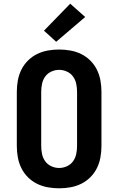

<svg xmlns="http://www.w3.org/2000/svg" viewBox="-20 -1011 640 1039"><path d="M300 8Q269 8 238.5 2.5Q208 -3 180.5 -16.5Q153 -30 131 -52Q109 -74 95.5 -101.5Q82 -129 76.5 -159.5Q71 -190 71 -221V-514Q71 -545 76.5 -575.5Q82 -606 95.5 -633.5Q109 -661 131 -683Q153 -705 180.5 -718.5Q208 -732 238.5 -737.5Q269 -743 300 -743Q331 -743 361.5 -737.5Q392 -732 419.5 -718.5Q447 -705 469 -683Q491 -661 504.5 -633.5Q518 -606 523.5 -575.5Q529 -545 529 -514V-221Q529 -190 523.5 -159.5Q518 -129 504.5 -101.5Q491 -74 469 -52Q447 -30 419.5 -16.5Q392 -3 361.5 2.5Q331 8 300 8ZM300 -102Q322 -102 342.5 -111.5Q363 -121 375.5 -138.5Q388 -156 392.5 -177.5Q397 -199 397 -221V-514Q397 -536 392.5 -557.5Q388 -579 375.5 -596.5Q363 -614 342.5 -623.5Q322 -633 300 -633Q278 -633 257.5 -623.5Q237 -614 224.5 -596.5Q212 -579 207.5 -557.5Q203 -536 203 -514V-221Q203 -199 207.5 -177.5Q212 -156 224.5 -138.5Q237 -121 257.5 -111.5Q278 -102 300 -102ZM284 -785 218 -845 360 -991 441 -919Z"/></svg>

Font: Iosevka Extrabold Extended
Style: Regular
Weight: 800
Width: 7
Monospace: yes
Designer: Belleve Invis
Foundry: Belleve Invis
Version: Version 32.5.0; ttfautohint (v1.8.4)